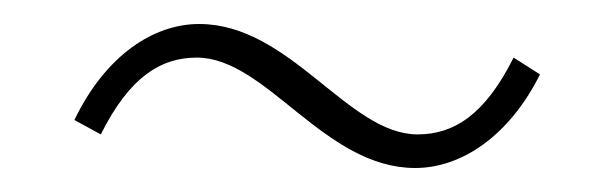

<svg xmlns="http://www.w3.org/2000/svg" viewBox="-20 -410 512 160"><path d="M326 -270C364 -270 404 -296 430 -348L408 -362C384 -314 358 -298 328 -298C270 -298 222 -390 146 -390C108 -390 68 -364 42 -310L64 -298C88 -346 114 -362 144 -362C202 -362 250 -270 326 -270Z"/></svg>

Font: Assistant ExtraLight
Style: Regular
Weight: 275
Designer: Hebrew By Ben Nathan, Latin by Paul Hunt
Version: Version 2.001;PS 002.001;hotconv 1.0.88;makeotf.lib2.5.64775